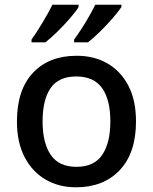

<svg xmlns="http://www.w3.org/2000/svg" viewBox="-20 -786 649 816"><path d="M558 -270Q558 -136 489 -63Q420 10 303 10Q230 10 173.5 -23Q117 -56 84.5 -118.5Q52 -181 52 -270Q52 -404 120 -476.5Q188 -549 306 -549Q380 -549 436.5 -516.5Q493 -484 525.5 -422Q558 -360 558 -270ZM161 -270Q161 -179 195.5 -128Q230 -77 305 -77Q380 -77 414.5 -128Q449 -179 449 -270Q449 -362 414 -411.5Q379 -461 304 -461Q229 -461 195 -411.5Q161 -362 161 -270ZM496 -756Q485 -739 460 -710Q435 -681 406 -652.5Q377 -624 354 -606H295V-618Q309 -637 326 -663Q343 -689 358.5 -716.5Q374 -744 385 -766H496ZM314 -756Q304 -739 279 -710Q254 -681 225 -652.5Q196 -624 173 -606H114V-618Q135 -647 160.5 -689.5Q186 -732 203 -766H314Z"/></svg>

Font: Noto Sans Gurmukhi UI Medium
Style: Regular
Weight: 500
Designer: Jelle Bosma - Monotype Design Team
Foundry: Monotype Imaging Inc.
Version: Version 2.004; ttfautohint (v1.8.4.7-5d5b)